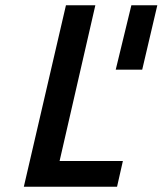

<svg xmlns="http://www.w3.org/2000/svg" viewBox="-20 -705 614 725"><path d="M574 -685 517 -442H417L476 -685ZM422 0H70L229 -685H340L205 -97H444Z"/></svg>

Font: Titillium Web
Style: SemiBold Italic
Weight: 600
Italic angle: -13°
Version: Version 1.001;PS 57.000;hotconv 1.0.70;makeotf.lib2.5.55311